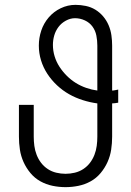

<svg xmlns="http://www.w3.org/2000/svg" viewBox="-20 -763 540 791"><path d="M250 8Q223 8 196.5 2.5Q170 -3 146.5 -16Q123 -29 105.5 -50Q88 -71 77 -95.5Q66 -120 62 -146.5Q58 -173 58 -200V-331H119V-200Q119 -181 121.5 -162Q124 -143 131 -125Q138 -107 149.5 -92Q161 -77 177 -66.5Q193 -56 212 -51.5Q231 -47 250 -47Q269 -47 288 -51.5Q307 -56 323 -66.5Q339 -77 350.5 -92Q362 -107 369 -125Q376 -143 378.5 -162Q381 -181 381 -200V-337Q351 -341 321 -350.5Q291 -360 264.5 -375Q238 -390 215 -411.5Q192 -433 175 -459Q158 -485 149 -514.5Q140 -544 140 -575Q140 -607 150 -637Q160 -667 180.5 -691Q201 -715 230 -729Q259 -743 291 -743Q312 -743 333.5 -738.5Q355 -734 373 -723Q391 -712 405 -695.5Q419 -679 427.5 -659Q436 -639 439 -617.5Q442 -596 442 -575V-390Q448 -390 454.5 -391.5Q461 -393 467 -394V-340Q461 -339 454.5 -338Q448 -337 442 -337V-200Q442 -173 438 -146.5Q434 -120 423 -95.5Q412 -71 394.5 -50Q377 -29 353.5 -16Q330 -3 303.5 2.5Q277 8 250 8ZM381 -390V-575Q381 -596 377 -616.5Q373 -637 361 -653.5Q349 -670 329.5 -679Q310 -688 289 -688Q270 -688 251.5 -678Q233 -668 221 -652Q209 -636 203.5 -617Q198 -598 198 -578Q198 -554 205 -531Q212 -508 225 -488Q238 -468 255 -451Q272 -434 292 -421.5Q312 -409 335 -401Q358 -393 381 -390Z"/></svg>

Font: Iosevka Fixed Light
Style: Regular
Weight: 300
Monospace: yes
Designer: Belleve Invis
Foundry: Belleve Invis
Version: Version 32.3.0